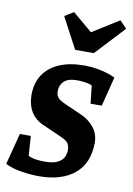

<svg xmlns="http://www.w3.org/2000/svg" viewBox="-90 -797 596 862"><g transform="rotate(10 207.5 -366.5)"><path d="M149 10Q113 10 70 3.5Q27 -3 -5 -19L32 -162H82L88 -72Q99 -66 118 -62.5Q137 -59 166 -59Q209 -59 233 -76.5Q257 -94 257 -129Q257 -144 250 -157Q243 -170 212 -183L133 -218Q92 -235 72.5 -267.5Q53 -300 53 -344Q53 -398 78 -436Q103 -474 150 -494.5Q197 -515 264 -515Q300 -515 337 -507.5Q374 -500 406 -485L372 -351H321L312 -432Q302 -438 282.5 -441Q263 -444 244 -444Q203 -444 184.5 -426.5Q166 -409 166 -382Q166 -363 174.5 -352.5Q183 -342 205 -332L288 -295Q324 -279 347 -250Q370 -221 370 -182Q370 -88 311 -39Q252 10 149 10ZM211 -577 136 -718 177 -743 267 -667 388 -743 420 -710 296 -577Z"/></g></svg>

Font: Manuale
Style: Bold Italic
Weight: 700
Italic angle: -11°
Version: Version 1.002